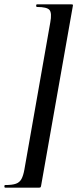

<svg xmlns="http://www.w3.org/2000/svg" viewBox="-51 -745 355 882"><path d="M277 -725Q282 -725 283.5 -723.5Q285 -722 283 -714L138 107Q137 114 135 115.5Q133 117 128 117Q88 117 43.5 117Q-1 117 -27 117Q-31 117 -31 111Q-31 105 -27 105Q5 105 22 99Q39 93 47.5 77.5Q56 62 61 34L180 -642Q188 -685 176.5 -699Q165 -713 119 -713Q115 -713 115 -719Q115 -725 119 -725Q145 -725 191 -725Q237 -725 277 -725Z"/></svg>

Font: Cormorant Light
Style: Italic
Weight: 300
Italic angle: -10°
Designer: Christian Thalmann (Catharsis Fonts)
Foundry: Catharsis Fonts
Version: Version 4.000